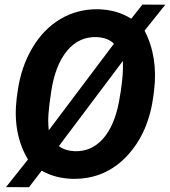

<svg xmlns="http://www.w3.org/2000/svg" viewBox="-20 -761 733 828"><path d="M295.9 10.3Q220.2 9.3 159.7 -24.9L105 46.4L5.9 45.9L100.6 -73.2Q33.2 -186.5 52.2 -339.4L56.2 -367.7Q70.8 -472.2 119.4 -554.2Q168 -636.2 241 -679.2Q314 -722.2 402.3 -721.2Q484.9 -719.2 545.9 -680.2L594.2 -741.2L692.9 -740.7L603.5 -628.9Q662.1 -515.6 644.5 -370.6L642.1 -351.1Q621.6 -188.5 527.6 -88.4Q433.6 11.7 295.9 10.3ZM189 -269.5Q186.5 -234.4 190.4 -199.2L471.2 -572.3Q446.3 -598.6 397 -601.1Q319.8 -603.5 268.8 -541.5Q217.8 -479.5 200.7 -365.7Q191.4 -303.2 189 -269.5ZM509.8 -498 233.9 -130.9Q258.8 -111.3 301.8 -108.9Q373.5 -106.4 423.3 -161.6Q473.1 -216.8 493.2 -322.5Q513.2 -428.2 509.8 -498Z"/></svg>

Font: RobotoInd
Style: Bold Italic
Weight: 700
Italic angle: -12°
Designer: Google
Version: Version 2.001150; 2014